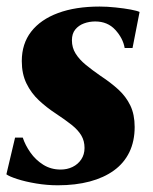

<svg xmlns="http://www.w3.org/2000/svg" viewBox="-28 -554 466 586"><path d="M376.5 -407.5H352.5Q347.5 -437 324 -462.8Q300.5 -488.5 262.5 -488.5Q244.5 -488.5 228.2 -482.5Q212 -476.5 201.8 -464Q191.5 -451.5 191.5 -431Q191.5 -408.5 202.8 -390.5Q214 -372.5 233.8 -356.2Q253.5 -340 279.5 -322Q310 -302 333.2 -280.8Q356.5 -259.5 369.8 -232Q383 -204.5 383 -166.5Q383 -123 366.8 -89.5Q350.5 -56 319.8 -33.8Q289 -11.5 245.8 0Q202.5 11.5 148.5 11.5Q115.5 11.5 82.5 6Q49.5 0.5 24.8 -7.5Q0 -15.5 -8.5 -22L18 -134H41.5Q49 -111 64.8 -88.5Q80.5 -66 104 -51.2Q127.5 -36.5 157 -36.5Q177 -36.5 193.5 -44.5Q210 -52.5 220 -67.5Q230 -82.5 230 -102.5Q230 -124 220.2 -140.5Q210.5 -157 190.8 -172.8Q171 -188.5 141.5 -208Q114 -226 90.5 -248Q67 -270 52.8 -299.2Q38.5 -328.5 38.5 -367.5Q38.5 -420.5 67.2 -457.5Q96 -494.5 149.2 -514.2Q202.5 -534 276 -534Q299.5 -534 325.2 -531.2Q351 -528.5 371 -524.8Q391 -521 398 -517.5Z"/></svg>

Font: Merriweather 96pt Black
Style: Italic
Weight: 900
Italic angle: -7.8°
Version: Version 2.101